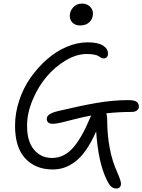

<svg xmlns="http://www.w3.org/2000/svg" viewBox="-20 -947 804 1084"><path d="M432.1 -803.2Q405.8 -803.2 389.9 -818.6Q374 -834 374 -856.9Q374 -885.3 393.8 -906Q413.6 -926.8 441.9 -926.8Q470.7 -926.8 487.8 -909.9Q504.9 -893.1 504.9 -871.1Q504.9 -842.3 485.6 -822.8Q466.3 -803.2 432.1 -803.2ZM277.8 -248Q244.1 -248 244.1 -276.9Q244.1 -290 258.1 -300.5Q272 -311 307.1 -319.8Q434.6 -350.1 526.6 -366Q618.7 -381.8 704.1 -381.8Q738.8 -381.8 751.5 -372.1Q764.2 -362.3 764.2 -344.2Q764.2 -332.5 753.2 -323.7Q742.2 -314.9 722.2 -314.9Q647.5 -314.9 580.1 -307.1Q585 -293.9 585 -276.9Q585 -100.1 641.1 23.9Q663.1 73.2 663.1 89.8Q663.1 102.5 656.2 109.9Q649.4 117.2 637.2 117.2Q618.7 117.2 606 104.7Q593.3 92.3 580.1 63Q534.2 -33.7 522.9 -205.1Q495.6 -143.1 465.6 -100.1Q435.5 -57.1 403.8 -33.7Q372.1 -10.3 341.8 -0.2Q311.5 9.8 276.9 9.8Q181.2 9.8 123 -52.2Q64.9 -114.3 64.9 -237.8Q64.9 -308.6 88.4 -379.6Q111.8 -450.7 152.8 -508.8Q193.8 -566.9 245.6 -612.3Q297.4 -657.7 357.2 -682.9Q417 -708 475.1 -708Q533.2 -708 561.5 -689.9Q589.8 -671.9 589.8 -644Q589.8 -631.8 583 -624.5Q576.2 -617.2 565.9 -617.2Q557.6 -617.2 550.5 -621.1Q543.5 -625 537.6 -629.6Q531.7 -634.3 514.2 -638.2Q496.6 -642.1 469.2 -642.1Q411.6 -642.1 350.6 -605.7Q289.6 -569.3 241.9 -512.5Q194.3 -455.6 163.6 -381.6Q132.8 -307.6 132.8 -236.8Q132.8 -148.9 171.9 -102.1Q210.9 -55.2 273.9 -55.2Q340.8 -55.2 391.1 -111.3Q441.4 -167.5 488.8 -282.2Q489.7 -284.2 490.7 -286.4Q491.7 -288.6 493.2 -291Q494.6 -293.5 495.1 -294.9Q452.1 -287.1 404.1 -274.7Q356 -262.2 326.2 -255.1Q296.4 -248 277.8 -248Z"/></svg>

Font: Shantell Sans Irregular
Style: Regular
Weight: 300
Designer: Stephen Nixon, Anya Danilova, Shantell Martin
Foundry: Arrow Type
Version: Version 1.006;[9816181b4]